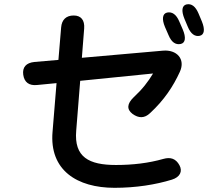

<svg xmlns="http://www.w3.org/2000/svg" viewBox="-20 -853 1040 917"><path d="M837 -64C820 -95 795 -104 760 -94C690 -74 614 -65 534 -65C405 -65 333 -102 344 -229L363 -467L711 -502C687 -462 660 -427 618 -388C587 -358 584 -331 613 -309C642 -288 670 -287 697 -313C764 -375 807 -440 839 -510C867 -571 824 -617 758 -611L371 -577L382 -717C385 -757 367 -779 332 -779C296 -779 275 -759 272 -722L259 -567L144 -557C105 -553 86 -532 91 -496C96 -460 119 -443 157 -447L250 -456L231 -224C215 -40 348 44 527 44C629 44 723 29 801 5C840 -7 853 -35 837 -64ZM768 -724 785 -685C799 -651 819 -638 843 -643C866 -648 869 -674 853 -712L836 -751C822 -784 802 -798 778 -793C756 -788 752 -762 768 -724ZM861 -763 877 -725C891 -691 911 -677 934 -682C956 -687 960 -712 944 -751L928 -789C914 -822 895 -837 871 -832C849 -827 845 -802 861 -763Z"/></svg>

Font: 寒蝉团圆体 Round
Style: Regular
Weight: 500
Designer: 寒蝉字型
Version: Version 2.700;Glyphs 3.1.1 (3135)